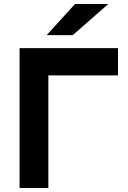

<svg xmlns="http://www.w3.org/2000/svg" viewBox="-20 -941 643 961"><path d="M78 0V-700H570.5V-563.5H222V0ZM213.5 -765 355.5 -921H522L344 -765Z"/></svg>

Font: Overpass ExtraBold
Style: Regular
Weight: 800
Designer: Delve Withrington, Dave Bailey, Thomas Jockin
Foundry: Delve Fonts LLC
Version: Version 4.000; ttfautohint (v1.8.3)